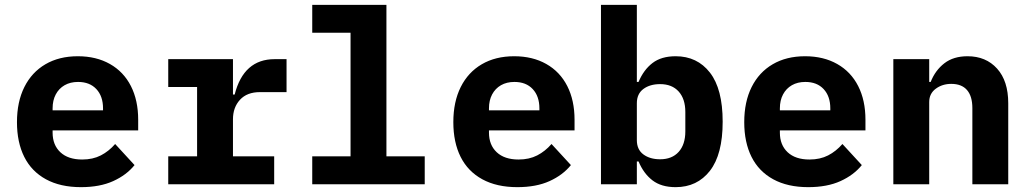

<svg xmlns="http://www.w3.org/2000/svg" viewBox="-20 -760 4240 792"><path d="M50 -256Q50 -340 80.5 -401Q111 -462 167.5 -495Q224 -528 301 -528Q377 -528 433.5 -496Q490 -464 520 -405Q550 -346 550 -266V-222H197V-213Q197 -162 229 -132Q261 -102 319 -102Q363 -102 396 -119Q429 -136 455 -166L535 -79Q502 -38 447 -13Q392 12 314 12Q229 12 169.5 -20.5Q110 -53 80 -113Q50 -173 50 -256ZM197 -313V-305H405V-313Q405 -363 377.5 -392.5Q350 -422 302 -422Q270 -422 246.5 -408.5Q223 -395 210 -370.5Q197 -346 197 -313Z M674 -115H793V-401H674V-516H941V-370H948Q985 -516 1113 -516H1162V-380H1052Q999 -380 970 -348.5Q941 -317 941 -268V-115H1111V0H674Z M1268 -115H1426V-625H1268V-740H1574V-115H1732V0H1268Z M1850 -256Q1850 -340 1880.5 -401Q1911 -462 1967.5 -495Q2024 -528 2101 -528Q2177 -528 2233.5 -496Q2290 -464 2320 -405Q2350 -346 2350 -266V-222H1997V-213Q1997 -162 2029 -132Q2061 -102 2119 -102Q2163 -102 2196 -119Q2229 -136 2255 -166L2335 -79Q2302 -38 2247 -13Q2192 12 2114 12Q2029 12 1969.5 -20.5Q1910 -53 1880 -113Q1850 -173 1850 -256ZM1997 -313V-305H2205V-313Q2205 -363 2177.5 -392.5Q2150 -422 2102 -422Q2070 -422 2046.5 -408.5Q2023 -395 2010 -370.5Q1997 -346 1997 -313Z M2459 -740H2607V-422H2614Q2635 -472 2671.5 -500Q2708 -528 2767 -528Q2856 -528 2908.5 -460.5Q2961 -393 2961 -258Q2961 -123 2908.5 -55.5Q2856 12 2767 12Q2708 12 2671.5 -16Q2635 -44 2614 -94H2607V0H2459ZM2807 -218V-298Q2807 -352 2779.5 -382.5Q2752 -413 2703 -413Q2661 -413 2634 -393Q2607 -373 2607 -334V-182Q2607 -143 2634 -123Q2661 -103 2703 -103Q2752 -103 2779.5 -133.5Q2807 -164 2807 -218Z M3050 -256Q3050 -340 3080.5 -401Q3111 -462 3167.5 -495Q3224 -528 3301 -528Q3377 -528 3433.5 -496Q3490 -464 3520 -405Q3550 -346 3550 -266V-222H3197V-213Q3197 -162 3229 -132Q3261 -102 3319 -102Q3363 -102 3396 -119Q3429 -136 3455 -166L3535 -79Q3502 -38 3447 -13Q3392 12 3314 12Q3229 12 3169.5 -20.5Q3110 -53 3080 -113Q3050 -173 3050 -256ZM3197 -313V-305H3405V-313Q3405 -363 3377.5 -392.5Q3350 -422 3302 -422Q3270 -422 3246.5 -408.5Q3223 -395 3210 -370.5Q3197 -346 3197 -313Z M3665 0V-516H3813V-422H3819Q3838 -470 3875.5 -499Q3913 -528 3971 -528Q4047 -528 4093 -477Q4139 -426 4139 -334V0H3991V-314Q3991 -363 3969 -388.5Q3947 -414 3904 -414Q3867 -414 3840 -394Q3813 -374 3813 -339V0Z"/></svg>

Font: iA Writer Mono V
Style: Regular
Weight: 400
Designer: Mike Abbink, Paul van der Laan, Pieter van Rosmalen
Foundry: Bold Monday
Version: Version 2.000